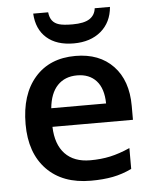

<svg xmlns="http://www.w3.org/2000/svg" viewBox="-54 -799 684 855"><g transform="rotate(-5 288.0 -372.0)"><path d="M49.8 0ZM317.9 9.8Q191.9 9.8 120.8 -63.7Q49.8 -137.2 49.8 -266.1Q49.8 -398.4 115.7 -474.1Q181.6 -549.8 296.9 -549.8Q403.8 -549.8 465.8 -484.9Q527.8 -419.9 527.8 -306.2V-244.1H168Q170.4 -165.5 210.4 -123.3Q250.5 -81.1 323.2 -81.1Q371.1 -81.1 412.4 -90.1Q453.6 -99.1 501 -120.1V-26.9Q459 -6.8 416 1.5Q373 9.8 317.9 9.8ZM296.9 -462.9Q242.2 -462.9 209.2 -428.2Q176.3 -393.6 169.9 -327.1H415Q414.1 -394 382.8 -428.5Q351.6 -462.9 296.9 -462.9ZM295.4 -606Q218.8 -606 174.6 -644.8Q130.4 -683.6 126.5 -753.9H193.4Q195.8 -730.5 206.5 -716.6Q217.3 -702.6 237.1 -696.8Q256.8 -690.9 297.4 -690.9Q348.6 -690.9 373.3 -707Q397.9 -723.1 401.4 -753.9H469.7Q463.9 -685.1 417 -645.5Q370.1 -606 295.4 -606Z"/></g></svg>

Font: Open Sans Semibold
Style: Regular
Weight: 600
Foundry: Ascender Corporation
Version: Version 1.10; ttfautohint (v1.5.65-e2d9)